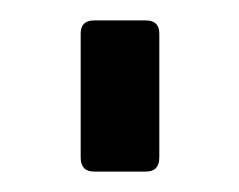

<svg xmlns="http://www.w3.org/2000/svg" viewBox="-20 -168 234 188"><path d="M136 -135V-14Q136 0 123 0H72Q59 0 59 -14V-135Q59 -148 72 -148H123Q136 -148 136 -135Z"/></svg>

Font: Rajdhani Medium
Style: Regular
Weight: 500
Designer: Satya Rajpurohit, Jyotish Sonowal
Foundry: Indian Type Foundry
Version: Version 1.201 February 1, 2022